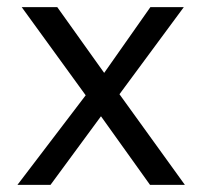

<svg xmlns="http://www.w3.org/2000/svg" viewBox="-20 -520 573 540"><path d="M500 0H402L264 -193L122 0H29L221 -252L41 -500H141L273 -315L403 -500H497L316 -255Z"/></svg>

Font: Elaine Sans
Style: Regular
Weight: 400
Designer: Wei Huang
Foundry: Wei Huang
Version: Version 2.001;December 24, 2019;FontCreator 12.0.0.2547 64-b